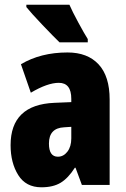

<svg xmlns="http://www.w3.org/2000/svg" viewBox="-20 -786 535 816"><path d="M446 -363V0H328L301 -73H298Q270 -29 238 -9.5Q206 10 156 10Q90 10 57.5 -42Q25 -94 25 -169Q25 -341 211 -349L283 -352V-366Q283 -434 230 -434Q182 -434 111 -392L69 -513Q153 -563 267 -563Q352 -563 399 -512.5Q446 -462 446 -363ZM253 -245Q188 -242 188 -176Q188 -120 226 -120Q250 -120 266.5 -141.5Q283 -163 283 -198V-247ZM353 -620V-606H233Q209 -629 160 -680.5Q111 -732 92 -756V-766H275Q287 -738 313 -690Q339 -642 353 -620Z"/></svg>

Font: Noto Sans UI CondBlack
Style: Regular
Weight: 900
Width: 3
Designer: Monotype Design Team
Foundry: Monotype Imaging Inc.
Version: Version 1.001